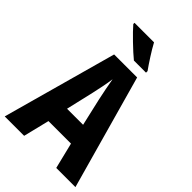

<svg xmlns="http://www.w3.org/2000/svg" viewBox="-271 -1032 1133 1133"><g transform="rotate(45 295.0 -466.0)"><path d="M314 -932H151V-922C181 -886 266 -804 306 -772H407V-785C383 -818 336 -890 314 -932ZM430 0H590L390 -715H198L0 0H162L202 -163H390ZM323 -462 362 -292H228L268 -464C278 -508 290 -565 295 -605C301 -566 314 -505 323 -462Z"/></g></svg>

Font: Noto Sans Bengali Condensed
Style: Bold
Weight: 700
Width: 3
Designer: Joana Ranito - Universal Thirst; Jelle Bosma - Monotype Design Team
Foundry: Universal Thirst ehf.
Version: Version 3.000